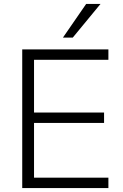

<svg xmlns="http://www.w3.org/2000/svg" viewBox="-20 -956 625 976"><path d="M93 0ZM93 0V-705H531V-652H153V-384H509V-331H153V-53H531V0ZM300 -765 418 -936H491L350 -765Z"/></svg>

Font: Winston Light
Style: Regular
Weight: 300
Designer: Original fonts by Vernon Adams / Changes by Cristiano Sobral
Foundry: Original fonts by Vernon Adams / Changes by Cristiano Sobral
Version: Version 2.503;July 17, 2020;FontCreator 13.0.0.2655 64-bit